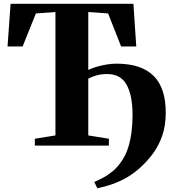

<svg xmlns="http://www.w3.org/2000/svg" viewBox="-20 -763 910 1006"><path d="M490 223.5 474 190.5Q496 181 521.2 167.5Q546.5 154 571.5 133.2Q596.5 112.5 617 81.5Q639 50 651.2 11.2Q663.5 -27.5 669 -71Q674.5 -114.5 674.5 -159Q674.5 -263.5 643.2 -319.2Q612 -375 542 -375Q511.5 -375 486.5 -368.2Q461.5 -361.5 442.5 -351V-53.5L550.5 -36V0H162.5V-36L270.5 -53.5V-700L168 -692.5L98.5 -519.5H19.5L35.5 -743H679L694 -519.5H614.5L546.5 -692.5L442.5 -700V-396.5Q460.5 -405.5 485.8 -413Q511 -420.5 538.5 -425Q566 -429.5 589.5 -429.5Q656.5 -429.5 705.5 -413Q754.5 -396.5 786.2 -364Q818 -331.5 833.2 -283.5Q848.5 -235.5 848.5 -172.5Q848.5 -105.5 830.2 -52.5Q812 0.5 780.8 42.5Q749.5 84.5 710.5 119Q670 154.5 628.2 175.8Q586.5 197 550.2 207.8Q514 218.5 490 223.5Z"/></svg>

Font: Merriweather 96pt ExtraBold
Style: Regular
Weight: 800
Version: Version 2.100